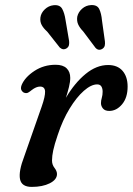

<svg xmlns="http://www.w3.org/2000/svg" viewBox="-20 -723 520 753"><path d="M78 -358.5Q70.5 -359.5 65 -367.8Q59.5 -376 65 -390Q78 -420.5 115 -444.8Q152 -469 198 -469Q227 -469 241.2 -455.2Q255.5 -441.5 255.5 -417.5Q255.5 -402 250.5 -381.8Q245.5 -361.5 238.5 -339.5Q273 -398 315.8 -433Q358.5 -468 404 -468Q441 -468 460.8 -445Q480.5 -422 480.5 -383.5Q480.5 -340 458.8 -314Q437 -288 408.5 -288Q391.5 -288 383.8 -297.5Q376 -307 376 -318.5Q376 -328.5 379.2 -339.2Q382.5 -350 382.5 -363.5Q382.5 -376 377.5 -384Q372.5 -392 361 -392Q337.5 -392 308.8 -366.8Q280 -341.5 252.8 -296.8Q225.5 -252 206.5 -194Q193.5 -156 188.8 -133.5Q184 -111 184 -93.5Q184 -77 193.8 -64.5Q203.5 -52 203.5 -40.5Q203.5 -18.5 175.2 -4.2Q147 10 104.5 10Q64.5 10 58.5 -20.5Q52.5 -51 75 -109.5L143.5 -305Q157.5 -345 156.8 -364.2Q156 -383.5 137 -383.5Q122 -383.5 104 -369.5Q97.5 -364 91 -360.2Q84.5 -356.5 78 -358.5ZM380 -642.5 391.5 -560.5Q392.5 -551.5 390.8 -544Q389 -536.5 381.5 -531.5Q366.5 -522.5 354.5 -535.5L306.5 -599.5Q292.5 -614 286.5 -627.5Q280.5 -641 283 -657.5Q287 -675.5 302 -688.8Q317 -702 336.5 -703Q361 -704.5 369.2 -687.5Q377.5 -670.5 380 -642.5ZM237 -644.5 251 -562.5Q252 -554 250.5 -546.5Q249 -539 242 -534Q228 -524.5 214.5 -536.5L165 -599Q150.5 -612 143.5 -625Q136.5 -638 138.5 -654.5Q141 -672.5 155.8 -686.5Q170.5 -700.5 190 -702.5Q214.5 -705 223.8 -688.5Q233 -672 237 -644.5Z"/></svg>

Font: Fraunces 9pt SuperSoft
Style: Italic
Weight: 400
Italic angle: -16°
Version: Version 1.000;[b76b70a41]